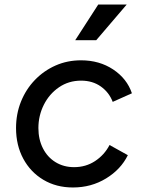

<svg xmlns="http://www.w3.org/2000/svg" viewBox="-20 -818 655 850"><path d="M303 12Q229 12 172 -22Q115 -56 83 -115.5Q51 -175 51 -251Q51 -314 73 -368.5Q95 -423 134.5 -464Q174 -505 226 -528Q278 -551 339 -551Q420 -551 481 -510.5Q542 -470 564 -405L479 -367Q463 -409 426.5 -435Q390 -461 339 -461Q284 -461 241 -431.5Q198 -402 174 -354Q150 -306 150 -251Q150 -201 170 -161.5Q190 -122 226 -100Q262 -78 308 -78Q360 -78 401 -105Q442 -132 465 -176L546 -131Q515 -68 449.5 -28Q384 12 303 12ZM313 -640 415 -798H541L406 -640Z"/></svg>

Font: Plus Jakarta Sans Medium
Style: Italic
Weight: 500
Italic angle: -8°
Designer: Gumpita Rahayu
Foundry: Tokotype
Version: Version 2.071; ttfautohint (v1.8.4.7-5d5b);gftools[0.9.29]